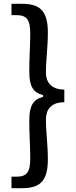

<svg xmlns="http://www.w3.org/2000/svg" viewBox="-20 -867 395 1003"><path d="M65 56H40V116H95C188 116 230 81 230 -35C230 -115 220 -170 220 -244C220 -288 241 -333 316 -333V-399C241 -399 220 -446 220 -486C220 -560 230 -616 230 -696C230 -812 188 -847 95 -847H40V-788H65C122 -788 138 -762 138 -690C138 -625 133 -569 133 -493C133 -416 153 -383 205 -370V-361C153 -348 133 -314 133 -238C133 -162 138 -106 138 -41C138 31 122 56 65 56Z"/></svg>

Font: Bithumb Trading Sans Medium
Style: Regular
Weight: 500
Designer: Ham Hyungwon
Foundry: Bithumb
Version: Version 1.200;FEAKit 1.0